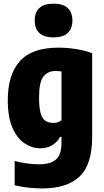

<svg xmlns="http://www.w3.org/2000/svg" viewBox="-20 -824 579 1074"><path d="M216 230Q181.5 230 140 225.8Q98.5 221.5 62 212.5V76.5Q131.5 95 200.5 95Q262 95 293 68.2Q324 41.5 324 -25.5V-58.5H316Q300 -28.5 271.5 -11.5Q243 5.5 204.5 5.5Q159.5 5.5 117.8 -22Q76 -49.5 49.8 -109Q23.5 -168.5 23.5 -264Q23.5 -406 91 -481.8Q158.5 -557.5 307.5 -557.5Q354 -557.5 404.2 -549.8Q454.5 -542 495.5 -526.5V-56Q495.5 96.5 425.2 163.2Q355 230 216 230ZM279 -136.5Q307 -136.5 324 -152V-424Q317 -425 308.2 -426Q299.5 -427 291.5 -427Q247.5 -427 223 -396.2Q198.5 -365.5 198.5 -279.5Q198.5 -221 207.5 -190.2Q216.5 -159.5 234.5 -148Q252.5 -136.5 279 -136.5ZM279.5 -615Q225 -615 199.5 -640Q174 -665 174 -709.5Q174 -753.5 199.5 -778.5Q225 -803.5 279.5 -803.5Q334 -803.5 359.5 -778.5Q385 -753.5 385 -709.5Q385 -665 359.5 -640Q334 -615 279.5 -615Z"/></svg>

Font: Encode Sans Cnd XBd
Style: Regular
Weight: 800
Width: 3
Designer: Multiple Designers
Foundry: Impallari Type
Version: Version 3.002; ttfautohint (v1.8.3) -l 8 -r 50 -G 200 -x 14 